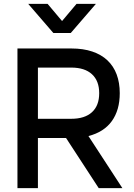

<svg xmlns="http://www.w3.org/2000/svg" viewBox="-20 -970 691 990"><path d="M225.5 -950 300 -861.5 374.5 -950H474.5L345 -800H255L125.5 -950ZM320.5 -258.5H175.5V0H70V-720H348.5Q409.5 -720 456 -704.2Q502.5 -688.5 534 -658.8Q565.5 -629 581.5 -586.2Q597.5 -543.5 597.5 -489.5Q597.5 -402.5 556.8 -345.8Q516 -289 436 -268.5L611 0H489ZM175.5 -357.5H347.5Q417 -357.5 454.2 -391.5Q491.5 -425.5 491.5 -489.5Q491.5 -553 454.2 -587.2Q417 -621.5 347.5 -621.5H175.5Z"/></svg>

Font: Vela Sans SemBd
Style: Regular
Weight: 600
Designer: Principal design: Mikhail Sharanda - project Manrope.
Design modification: Ravid Balaliev
Foundry: Mikhail Sharanda
Version: Version 1.001